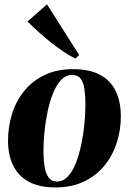

<svg xmlns="http://www.w3.org/2000/svg" viewBox="-20 -828 578 862"><path d="M307.5 -517.5Q383 -517.5 430.2 -491.5Q477.5 -465.5 500 -418.2Q522.5 -371 522.5 -306Q522.5 -242 503.2 -184.2Q484 -126.5 446.8 -82Q409.5 -37.5 355 -12Q300.5 13.5 229.5 13.5Q155 13.5 107.8 -13Q60.5 -39.5 38.2 -86.5Q16 -133.5 16 -195.5Q16 -262 35.2 -320.5Q54.5 -379 92 -423.5Q129.5 -468 183.5 -492.8Q237.5 -517.5 307.5 -517.5ZM303 -491.5Q275.5 -491.5 254.2 -469Q233 -446.5 218 -409Q203 -371.5 193.5 -326.2Q184 -281 179.5 -234.2Q175 -187.5 175 -147.5Q175 -113 179.8 -82Q184.5 -51 197.8 -32Q211 -13 236 -13Q263.5 -13 284.8 -35.8Q306 -58.5 320.8 -96.2Q335.5 -134 345 -179.8Q354.5 -225.5 359 -272Q363.5 -318.5 363.5 -358.5Q363.5 -395 359.5 -425.2Q355.5 -455.5 342.8 -473.5Q330 -491.5 303 -491.5ZM318 -565Q293 -577.5 265 -596.2Q237 -615 208.2 -637.8Q179.5 -660.5 152.8 -684.8Q126 -709 103.5 -731.5L191 -808.5L335.5 -581Z"/></svg>

Font: Merriweather 144pt ExtraBold
Style: Italic
Weight: 800
Italic angle: -7.8°
Version: Version 2.101